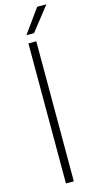

<svg xmlns="http://www.w3.org/2000/svg" viewBox="-149 -1031 539 1070"><g transform="rotate(-15 121.0 -496.0)"><path d="M89 0V-808H134.5V0ZM90 -855 189 -992.5H242L134 -855Z"/></g></svg>

Font: Encode Sans SemiExpanded SemiExpanded ExtraLight
Style: Regular
Weight: 200
Width: 6
Designer: Multiple Designers
Foundry: Impallari Type
Version: Version 3.000; ttfautohint (v1.8.3) -l 8 -r 50 -G 200 -x 14 